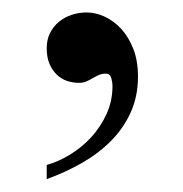

<svg xmlns="http://www.w3.org/2000/svg" viewBox="-20 -117 290 305"><path d="M199.2 4.9Q199.2 36.1 187.5 61.8Q175.8 87.4 155.8 107.4Q135.7 127.4 109.4 142.3Q83 157.2 54.2 167.5V145Q72.3 140.1 91.1 128.7Q109.9 117.2 124.8 101.1Q139.6 85 149.2 64.2Q158.7 43.5 158.7 19Q158.7 13.7 156.7 6.8Q154.8 0 147.9 0Q142.1 0 137 2.2Q131.8 4.4 127 7.3Q122.1 10.3 116.9 12.5Q111.8 14.6 106 14.6Q95.7 14.6 86.4 11.5Q77.1 8.3 70.1 1.5Q63 -5.4 58.6 -15.6Q54.2 -25.9 54.2 -40.5Q54.2 -53.7 59.3 -64.2Q64.5 -74.7 73.2 -82Q82 -89.4 93.5 -93.3Q105 -97.2 117.7 -97.2Q131.8 -97.2 146.2 -90.6Q160.6 -84 172.4 -71.3Q184.1 -58.6 191.7 -39.6Q199.2 -20.5 199.2 4.9Z"/></svg>

Font: Doulos SIL APac
Style: Regular
Weight: 400
Designer: Walt Agee, Victor Gaultney, Peter Martin, Debbi Hosken, Becca Hirsbrunner
Foundry: SIL International
Version: Version 5.000